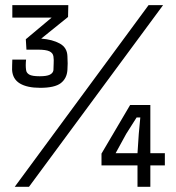

<svg xmlns="http://www.w3.org/2000/svg" viewBox="-20 -717 675 737"><path d="M134.3 -379.9Q84 -379.9 56.2 -396.7Q28.3 -413.6 26.4 -448.7Q26.4 -458 26.6 -466.3Q26.9 -474.6 27.3 -488.3H80.1Q77.6 -465.3 80.1 -448.7Q81.1 -437.5 92 -430.9Q103 -424.3 132.3 -424.3Q159.2 -424.3 171.1 -430.2Q183.1 -436 185.1 -447.3Q185.1 -460 186 -473.4Q187 -486.8 185.1 -500.5Q183.1 -513.7 169.9 -520Q156.7 -526.4 125 -526.4H81.5L79.1 -566.4L178.2 -649.4H27.3V-697.3H242.2L241.2 -651.9L138.2 -568.8Q181.6 -565.4 209.7 -549.8Q237.8 -534.2 238.8 -501.5Q240.7 -471.2 238.8 -448.7Q236.8 -416 213.4 -397.9Q189.9 -379.9 134.3 -379.9ZM91.3 0H36.6L550.3 -697.3H606ZM479.5 -314H557.1V-128.9H612.8V-82H557.1V0H507.8V-82H369.6V-127.4ZM423.8 -128.9H507.8L512.7 -203.1L518.6 -266.1H504.4L464.4 -203.1Z"/></svg>

Font: Agdasima
Style: Regular
Weight: 400
Width: 3
Designer: The DocRepair Project, Patric King
Foundry: Google
Version: Version 2.002